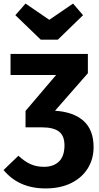

<svg xmlns="http://www.w3.org/2000/svg" viewBox="-32 -833 557 1075"><path d="M492 -9Q492 57 459.5 109.5Q427 162 366.5 192Q306 222 223 222Q73 222 -12 119L71 39Q107 72 140 86.5Q173 101 214 101Q268 101 298.5 71Q329 41 329 -19Q329 -73 298 -96.5Q267 -120 203 -120H111V-212L282 -413H27V-531H460V-423L276 -213Q381 -206 436.5 -155.5Q492 -105 492 -9ZM433 -748 292 -611H196L54 -748L111 -813L244 -722L377 -813Z"/></svg>

Font: Fira Sans BGR
Style: Bold
Weight: 700
Designer: bBox Type GmbH & Carrois Corporate GbR & Edenspiekermann AG
Foundry: bBox Type GmbH & Carrois Corporate GbR & Edenspiekermann AG
Version: Version 4.301